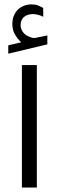

<svg xmlns="http://www.w3.org/2000/svg" viewBox="-20 -854 267 873"><path d="M76.2 -661.6Q59.6 -677.7 47.9 -697.5Q36.1 -717.3 36.1 -745.6Q36.1 -763.7 41.3 -778.1Q46.4 -792.5 55.2 -803.7Q67.4 -818.4 85.2 -826.2Q103 -834 121.6 -834Q140.1 -834 151.9 -829.6Q163.6 -825.2 176.3 -817.9L176.8 -777.8Q151.9 -790 128.4 -790Q119.1 -790 107.9 -786.9Q96.7 -783.7 87.9 -775.9Q81.5 -770 77.6 -761Q73.7 -752 73.7 -739.3Q73.7 -721.7 85.7 -706.3Q97.7 -690.9 122.6 -683.6Q124.5 -683.1 127.4 -682.1Q130.4 -681.2 134.3 -681.2Q137.7 -681.2 140.1 -681.6L195.3 -692.9V-652.3L17.6 -609.9V-647.9ZM79.6 -558.2H147.5V-1.4H79.6Z"/></svg>

Font: Vazir Light FD-UI
Style: Light-FD-UI
Weight: 300
Designer: Saber Rastikerdar
Foundry: Saber Rastikerdar
Version: Version 30.1.0